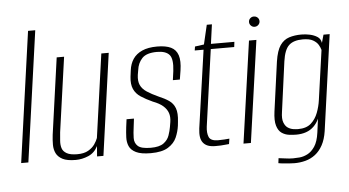

<svg xmlns="http://www.w3.org/2000/svg" viewBox="-51 -724 1689 930"><g transform="rotate(-5 793.0 -259.5)"><path d="M26 0 115 -635H150L61 0Z M291 8Q249 8 227 -3.5Q205 -15 196 -33.5Q187 -52 187 -75Q187 -98 190 -123L242 -495H278L227 -132Q225 -111 223.5 -91Q222 -71 227 -55Q232 -39 249.5 -29Q267 -19 301 -19Q334 -19 354.5 -31Q375 -43 386 -59Q397 -75 402 -89L459 -495H495L426 0H395L399 -50Q383 -18 352.5 -5Q322 8 291 8Z M656 7Q609 7 584.5 -5Q560 -17 551.5 -36.5Q543 -56 544 -80Q545 -104 548 -129L553 -167H589L584 -126Q580 -98 579.5 -73.5Q579 -49 595.5 -34Q612 -19 658 -19Q700 -19 720.5 -34Q741 -49 748.5 -71Q756 -93 759 -111L763 -135Q767 -160 760.5 -179Q754 -198 736.5 -213.5Q719 -229 687 -241Q654 -256 630.5 -271.5Q607 -287 596.5 -310.5Q586 -334 590 -370L594 -401Q598 -433 613.5 -456Q629 -479 658 -492Q687 -505 731 -505Q773 -505 798 -493Q823 -481 832 -453.5Q841 -426 834 -380L827 -336H793L799 -380Q806 -438 788.5 -458.5Q771 -479 728 -479Q677 -479 655.5 -456Q634 -433 630 -399L626 -376Q622 -346 631 -326.5Q640 -307 662 -292.5Q684 -278 717 -263Q746 -251 766.5 -237Q787 -223 796 -199Q805 -175 800 -133L798 -114Q794 -85 782 -57.5Q770 -30 740.5 -11.5Q711 7 656 7Z M971 0Q949 0 934.5 -5.5Q920 -11 911 -22.5Q902 -34 899.5 -51Q897 -68 900 -92L954 -470H911L914 -489L958 -495L980 -589H1005L992 -495H1106L1103 -470H989L937 -98Q933 -67 941.5 -47Q950 -27 986 -27Q1000 -27 1016 -28Q1032 -29 1041 -30L1037 -4Q1031 -4 1020.5 -2.5Q1010 -1 997 -0.5Q984 0 971 0Z M1107 0 1177 -495H1213L1143 0ZM1210 -559Q1200 -559 1192.5 -566.5Q1185 -574 1185 -584Q1185 -595 1192.5 -602Q1200 -609 1210 -609Q1221 -609 1228.5 -602Q1236 -595 1236 -584Q1236 -574 1228.5 -566.5Q1221 -559 1210 -559Z M1345 116Q1336 116 1323 115Q1310 114 1298.5 113Q1287 112 1278.5 111Q1270 110 1267 109L1270 85Q1282 86 1302 89Q1322 92 1340 92Q1352 92 1371 90.5Q1390 89 1410 79Q1430 69 1446 45.5Q1462 22 1468 -22L1477 -89Q1467 -67 1451 -51.5Q1435 -36 1413.5 -28.5Q1392 -21 1365 -21Q1349 -21 1330 -23.5Q1311 -26 1295 -37Q1279 -48 1271.5 -73Q1264 -98 1270 -142L1303 -382Q1311 -435 1328.5 -460Q1346 -485 1372.5 -493.5Q1399 -502 1432 -502Q1453 -502 1473.5 -497.5Q1494 -493 1509.5 -483Q1525 -473 1528 -453L1539 -492H1569L1504 -26Q1498 14 1483 41.5Q1468 69 1446.5 85.5Q1425 102 1399 109Q1373 116 1345 116ZM1377 -47Q1417 -47 1439.5 -67Q1462 -87 1473.5 -117.5Q1485 -148 1489 -178L1523 -419Q1520 -431 1512 -444.5Q1504 -458 1486.5 -468Q1469 -478 1437 -478Q1392 -478 1369.5 -457Q1347 -436 1339 -380L1306 -136Q1301 -104 1308 -85.5Q1315 -67 1327.5 -59Q1340 -51 1353.5 -49Q1367 -47 1377 -47Z"/></g></svg>

Font: Alumni Sans Thin ExtraLight
Style: Italic
Weight: 250
Italic angle: -8°
Version: Version 1.016